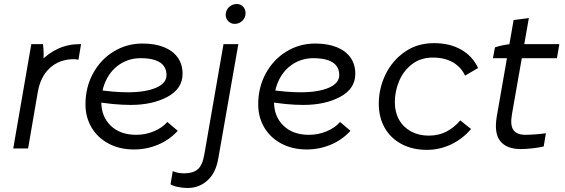

<svg xmlns="http://www.w3.org/2000/svg" viewBox="-20 -740 2814 957"><path d="M136 -520H194Q197 -501 197.5 -474.5Q198 -448 195 -427L181 -433Q219 -474 269 -497Q319 -520 376 -520H384L371 -442Q361 -445 348 -445Q277 -445 229 -401.5Q181 -358 168 -279L120 0H46Z M406 -220Q406 -305 444 -374.5Q482 -444 547 -483.5Q612 -523 690 -523Q752 -523 797 -505Q842 -487 866 -453Q890 -419 890 -372Q890 -298 815 -257.5Q740 -217 631 -217Q548 -217 445 -235L456 -294Q545 -280 617 -280Q705 -280 757.5 -302.5Q810 -325 810 -366Q810 -392 796.5 -411Q783 -430 754 -440Q725 -450 681 -450Q625 -450 580 -421.5Q535 -393 510 -342.5Q485 -292 485 -231Q485 -159 532 -113.5Q579 -68 659 -68Q705 -68 747 -85.5Q789 -103 814 -132L866 -88Q825 -43 768 -19Q711 5 648 5Q576 5 521 -24.5Q466 -54 436 -105Q406 -156 406 -220Z M830 179 841 113Q852 118 867 121Q882 124 899 124Q942 124 965.5 104Q989 84 998 32L1094 -520H1168L1068 50Q1056 121 1014.5 159Q973 197 915 197Q894 197 870 192.5Q846 188 830 179ZM1105 -666Q1105 -689 1121.5 -704.5Q1138 -720 1160 -720Q1179 -720 1191.5 -707Q1204 -694 1204 -675Q1204 -652 1188 -636.5Q1172 -621 1150 -621Q1131 -621 1118 -634Q1105 -647 1105 -666Z M1267 -220Q1267 -305 1305 -374.5Q1343 -444 1408 -483.5Q1473 -523 1551 -523Q1613 -523 1658 -505Q1703 -487 1727 -453Q1751 -419 1751 -372Q1751 -298 1676 -257.5Q1601 -217 1492 -217Q1409 -217 1306 -235L1317 -294Q1406 -280 1478 -280Q1566 -280 1618.5 -302.5Q1671 -325 1671 -366Q1671 -392 1657.5 -411Q1644 -430 1615 -440Q1586 -450 1542 -450Q1486 -450 1441 -421.5Q1396 -393 1371 -342.5Q1346 -292 1346 -231Q1346 -159 1393 -113.5Q1440 -68 1520 -68Q1566 -68 1608 -85.5Q1650 -103 1675 -132L1727 -88Q1686 -43 1629 -19Q1572 5 1509 5Q1437 5 1382 -24.5Q1327 -54 1297 -105Q1267 -156 1267 -220Z M1868 -223Q1868 -299 1901.5 -368.5Q1935 -438 1997.5 -481.5Q2060 -525 2143 -525Q2221 -525 2278 -493Q2335 -461 2363 -401L2298 -363Q2279 -405 2238 -429Q2197 -453 2137 -453Q2076 -453 2033 -419.5Q1990 -386 1969 -335Q1948 -284 1948 -230Q1948 -181 1969 -143.5Q1990 -106 2028.5 -85Q2067 -64 2117 -64Q2167 -64 2206 -84.5Q2245 -105 2274 -140L2328 -97Q2284 -46 2227 -19.5Q2170 7 2108 7Q2036 7 1981.5 -22Q1927 -51 1897.5 -103Q1868 -155 1868 -223Z M2456 -159 2540 -640 2616 -650 2532 -172Q2522 -116 2539 -92Q2556 -68 2599 -68Q2619 -68 2651.5 -70.5Q2684 -73 2701 -76L2690 -10Q2670 -5 2636.5 -1Q2603 3 2576 3Q2506 3 2474 -36Q2442 -75 2456 -159ZM2533 -520H2768L2756 -450H2437L2447 -504Q2468 -511 2491.5 -515.5Q2515 -520 2533 -520Z"/></svg>

Font: Fixel Italic Variable Display Thin
Style: Italic
Weight: 100
Italic angle: -10°
Designer: AlfaBravo + MacPaw
Foundry: Kyrylo Tkachov, Marchela Mozhyna, Serhii Makarenko, Maria Weinstein, Zakhar Kryvoshyya
Version: Version 1.210;Glyphs 3.2 (3217)